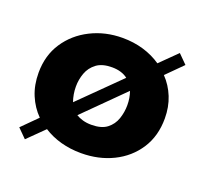

<svg xmlns="http://www.w3.org/2000/svg" viewBox="-94 -578 761 719"><g transform="rotate(20 286.5 -219.0)"><path d="M72 32 37 -3 97 -63Q68 -92 51.5 -131.5Q35 -171 35 -220Q35 -289 69 -340.5Q103 -392 160.5 -421Q218 -450 287 -450Q331 -450 370 -438.5Q409 -427 441 -405L507 -470L542 -435L479 -372Q507 -343 522.5 -304.5Q538 -266 538 -220Q538 -150 504.5 -98.5Q471 -47 414 -19Q357 9 287 9Q244 9 206 -1.5Q168 -12 137 -32ZM287 -104Q327 -104 349 -121Q371 -138 380 -164.5Q389 -191 389 -219Q389 -248 380 -273L226 -120Q237 -113 252.5 -108.5Q268 -104 287 -104ZM194 -160 350 -314Q339 -323 323 -328Q307 -333 287 -333Q248 -333 225.5 -316Q203 -299 193.5 -273Q184 -247 184 -219Q184 -204 186.5 -189Q189 -174 194 -160Z"/></g></svg>

Font: Teachers
Style: Regular
Weight: 400
Designer: Alfredo Marco Pradil, Chank Diesel
Version: Version 1.001